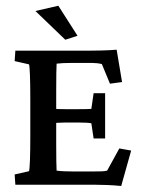

<svg xmlns="http://www.w3.org/2000/svg" viewBox="-20 -634 487 659"><path d="M396 4.4Q373.5 2 348.1 1Q322.8 0 302.2 0H32.7L30.3 -35.2L79.6 -46.4Q81.5 -51.8 82.8 -83.7Q84 -115.7 84 -165.5V-293.5Q84 -344.2 82.8 -376.2Q81.5 -408.2 79.6 -413.1L30.3 -424.3L32.7 -460H278.3Q298.8 -460 328.1 -460.7Q357.4 -461.4 380.4 -463.4L398.9 -352.5L357.4 -346.7L329.6 -414.1Q314 -418 295.9 -418H224.1Q193.4 -418 174.3 -415.5Q173.8 -407.7 173.3 -382.1Q172.9 -356.4 172.9 -321.8V-137.7Q172.9 -105 173.3 -81.1Q173.8 -57.1 174.3 -48.3Q196.3 -45.4 235.4 -45.4H292Q319.8 -45.4 329.6 -45.9Q339.4 -46.4 347.7 -48.3L389.6 -124.5L430.2 -117.2ZM301.3 -158.7 293.5 -210.9Q281.2 -213.4 252 -213.4H203.1Q190.4 -213.4 178.7 -212.6Q167 -211.9 158.2 -211.4V-261.2Q167 -260.3 178.7 -259.8Q190.4 -259.3 203.1 -259.3H252Q282.2 -259.3 293.5 -260.3L301.3 -314H340.8V-158.7ZM204.1 -497.6 101.6 -596.2 180.2 -614.3 246.1 -511.2Z"/></svg>

Font: Lateef Medium
Style: Regular
Weight: 500
Designer: SIL International
Foundry: SIL International
Version: Version 4.200